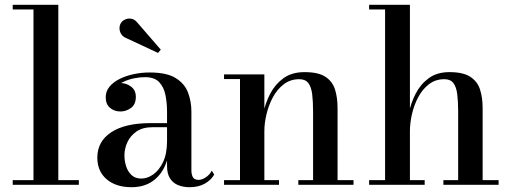

<svg xmlns="http://www.w3.org/2000/svg" viewBox="-20 -770 2130 800"><path d="M223 -750V-19.5H308.5V0H33V-19.5H119.5V-730.5H33V-750Z M770 10Q744 10 722.5 1.5Q701 -7 688.5 -26.5Q676 -46 676 -78V-304.5Q676 -340.5 669.5 -373.5Q663 -406.5 643.5 -427.5Q624 -448.5 584 -448.5Q562 -448.5 537.8 -443.5Q513.5 -438.5 492.5 -428.2Q471.5 -418 458.2 -402.2Q445 -386.5 445 -364.5H421.5Q421.5 -391.5 440.2 -407.8Q459 -424 482 -424Q506.5 -424 526.2 -409Q546 -394 546 -366.5Q546 -335 525.8 -320.2Q505.5 -305.5 482 -305.5Q456 -305.5 438.2 -320.8Q420.5 -336 420.5 -364.5Q420.5 -389.5 436 -408.5Q451.5 -427.5 477.8 -440.8Q504 -454 536.8 -461Q569.5 -468 603.5 -468Q674.5 -468 712 -444.8Q749.5 -421.5 763.5 -384.2Q777.5 -347 777.5 -304.5V-60Q777.5 -43.5 783.5 -32Q789.5 -20.5 808 -20.5Q821 -20.5 837.2 -31Q853.5 -41.5 862.5 -59L872.5 -42.5Q859 -19 832.8 -4.5Q806.5 10 770 10ZM528 10Q463 10 424.2 -23.2Q385.5 -56.5 385.5 -113.5Q385.5 -180.5 443.2 -218.8Q501 -257 607.5 -257H722.5V-240H616.5Q574 -240 548.2 -221.8Q522.5 -203.5 510.5 -176.8Q498.5 -150 498.5 -123Q498.5 -98.5 505.8 -76.5Q513 -54.5 528.5 -40.2Q544 -26 569 -26Q594.5 -26 619 -43.5Q643.5 -61 659.8 -95.5Q676 -130 676 -182.5H687.5Q687.5 -125.5 668.8 -82Q650 -38.5 614.5 -14.2Q579 10 528 10ZM638.5 -549.5 505.5 -611.5Q493 -616.5 485.8 -627Q478.5 -637.5 478 -650.5Q477.5 -663.5 483.5 -673.5Q489.5 -683.5 501.8 -689Q514 -694.5 528 -691.8Q542 -689 553 -675L650 -563Z M1081.5 -460V-19.5H1142.5V0H913.5V-19.5H980V-440.5H913.5V-460ZM1386.5 -319.5V-19.5H1453V0H1223V-19.5H1284.5V-305Q1284.5 -347 1280.8 -377.2Q1277 -407.5 1264.8 -423.8Q1252.5 -440 1227 -440Q1190 -440 1162.5 -419Q1135 -398 1117.2 -365Q1099.5 -332 1090.5 -294.5Q1081.5 -257 1081.5 -224L1068.5 -222Q1068.5 -256 1077 -298.2Q1085.5 -340.5 1106 -379.8Q1126.5 -419 1161.2 -444.2Q1196 -469.5 1249 -469.5Q1306.5 -469.5 1336 -450Q1365.5 -430.5 1376 -396.8Q1386.5 -363 1386.5 -319.5Z M1518 0V-19.5H1584.5V-730.5H1518V-750H1688V-19.5H1749.5V0ZM1827.5 0V-19.5H1889V-305Q1889 -347 1885.2 -377.2Q1881.5 -407.5 1869.2 -423.8Q1857 -440 1831.5 -440Q1794.5 -440 1767.2 -419Q1740 -398 1722.5 -365Q1705 -332 1696.5 -294.5Q1688 -257 1688 -224L1674.5 -222Q1674.5 -256 1683.2 -298.2Q1692 -340.5 1712 -379.8Q1732 -419 1766.5 -444.2Q1801 -469.5 1852.5 -469.5Q1909.5 -469.5 1939.5 -450Q1969.5 -430.5 1980.2 -396.8Q1991 -363 1991 -319.5V-19.5H2057.5V0Z"/></svg>

Font: Bodoni Moda 11pt Medium
Style: Regular
Weight: 500
Designer: Owen Earl
Foundry: indestructible type
Version: Version 2.004